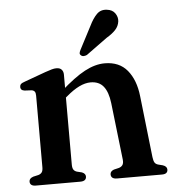

<svg xmlns="http://www.w3.org/2000/svg" viewBox="-51 -753 730 800"><g transform="rotate(-5 314.0 -352.5)"><path d="M223.5 -450.5V-74.5Q223.5 -60 228 -53Q232.5 -46 242 -43L262.5 -38Q278 -32 278 -19.5Q278 0 252.5 0H67Q54 0 48 -5Q42 -10 42 -18.5Q42 -25.5 46.2 -30.2Q50.5 -35 59.5 -38L81.5 -43Q91 -46 95.8 -52.8Q100.5 -59.5 100.5 -74V-373Q100.5 -385 96.5 -390.2Q92.5 -395.5 84 -397L54 -398.5Q45 -400 41.2 -404.2Q37.5 -408.5 37.5 -414.5Q37.5 -422 42 -426.8Q46.5 -431.5 59 -435.5L147 -467.5Q164 -473.5 174.8 -476.5Q185.5 -479.5 194.5 -479.5Q209 -479.5 216.2 -471.5Q223.5 -463.5 223.5 -450.5ZM208.5 -342 187.5 -363.5 208 -381.5Q269 -436 312.8 -459.2Q356.5 -482.5 396.5 -482.5Q457.5 -482.5 491 -442Q524.5 -401.5 532 -333.5L561 -76Q563 -60.5 567.2 -53.2Q571.5 -46 581.5 -43L601 -38Q610 -35 614.2 -30.2Q618.5 -25.5 618.5 -18.5Q618.5 -10 612.8 -5Q607 0 594 0H406.5Q381 0 381 -19.5Q381 -32 396.5 -38L417.5 -43Q428 -46 433.2 -53.5Q438.5 -61 437 -76L409.5 -315Q404 -361.5 385.2 -385Q366.5 -408.5 331 -408.5Q308.5 -408.5 283.2 -396.2Q258 -384 229.5 -359.5ZM351.5 -643.5Q366 -673.5 383 -690.5Q400 -707.5 425.5 -704Q448.5 -701.5 459.5 -685.5Q470.5 -669.5 468.5 -652Q466 -632 452.2 -617Q438.5 -602 414 -587.5L326 -523.5Q319.5 -520.5 312.5 -520.2Q305.5 -520 301 -524.5Q295.5 -529 296.8 -535Q298 -541 301.5 -547.5Z"/></g></svg>

Font: Fraunces Medium
Style: Regular
Weight: 500
Version: Version 1.000;[b76b70a41]